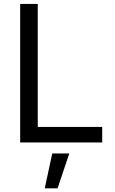

<svg xmlns="http://www.w3.org/2000/svg" viewBox="-20 -748 602 1008"><path d="M85.9 0V-727.5H178.2V-81.5H516.6V0ZM214.8 240.7 254.4 57.6H343.8L282.2 240.7Z"/></svg>

Font: Inter 16pt
Style: Regular
Weight: 400
Version: Version 4.001;git-66647c0bb